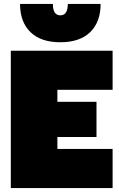

<svg xmlns="http://www.w3.org/2000/svg" viewBox="-20 -957 608 977"><path d="M82 -937H249Q249 -879 287 -879Q325 -879 325 -937H492Q492 -845 439 -793.5Q386 -742 287 -742Q188 -742 135 -793.5Q82 -845 82 -937ZM35 -699H553V-500H272V-439H471V-260H272V-199H553V0H35Z"/></svg>

Font: Prompt Black
Style: Regular
Weight: 900
Designer: Katatrad Team
Foundry: CadsonDemak
Version: Version 1.001